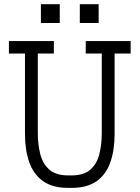

<svg xmlns="http://www.w3.org/2000/svg" viewBox="-20 -909 680 935"><path d="M179.2 -796.9V-888.7H271V-796.9ZM368.7 -796.9V-888.7H460.4V-796.9ZM311 5.9Q235.8 5.9 189.7 -26.9Q143.6 -59.6 122.6 -118.7Q101.6 -177.7 101.6 -256.8V-648.4H23.4V-709H242.2V-648.4H164.1V-261.7Q164.1 -207 175.8 -159.7Q187.5 -112.3 219.7 -83.5Q252 -54.7 313.5 -54.7H326.7Q388.7 -54.7 420.7 -83.5Q452.6 -112.3 464.1 -159.7Q475.6 -207 475.6 -261.7V-648.4H397.5V-709H616.2V-648.4H538.1V-256.8Q538.1 -177.7 517.3 -118.7Q496.6 -59.6 450.7 -26.9Q404.8 5.9 329.6 5.9Z"/></svg>

Font: Kay Pho Du
Style: Regular
Weight: 400
Designer: Victor Gaultney, Khu Oo Reh
Foundry: SIL International
Version: Version 3.000